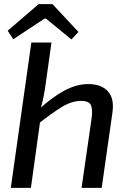

<svg xmlns="http://www.w3.org/2000/svg" viewBox="-20 -905 622 925"><path d="M405 -500Q467 -500 499 -466Q531 -432 522 -365L470 0H373L422 -340Q427 -385 416 -402Q405 -419 372 -419Q326 -419 278.5 -390Q231 -361 165 -309L163 -374Q231 -437 290 -468.5Q349 -500 405 -500ZM228 -700 201 -508Q196 -467 187 -425.5Q178 -384 169 -360L177 -347L129 0H32L131 -700ZM233 -885 358 -751 324 -715 202 -815H194L44 -716L17 -757L166 -885Z"/></svg>

Font: Exo 2 Medium
Style: Italic
Weight: 500
Italic angle: -8°
Designer: Natanael Gama
Foundry: Natanael Gama
Version: Version 2.010